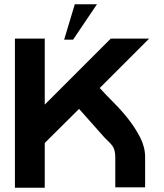

<svg xmlns="http://www.w3.org/2000/svg" viewBox="-20 -881 770 901"><path d="M680 -700 448 -468Q477 -436 514 -399Q551 -362 583.5 -320.5Q616 -279 638.5 -234.5Q661 -190 661 -144V-2H521V-144Q521 -158 518 -172Q515 -186 507 -197Q499 -208 489 -217Q479 -226 470 -236L351 -370L190 -210V0H50V-700H190V-390L500 -700ZM331 -861H435L323 -695H281Z"/></svg>

Font: CAT North
Style: Regular
Weight: 400
Designer: Peter Wiegel
Foundry: Peter Wiegel
Version: Version 1.000